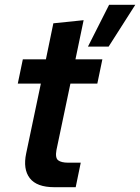

<svg xmlns="http://www.w3.org/2000/svg" viewBox="-20 -779 583 799"><path d="M346 -585 434 -759H543L432 -585ZM206 0Q133 0 104 -37.5Q75 -75 89 -141L150 -431H54L75 -532H171L202 -682L328 -695L294 -532H406L385 -431H273L215 -155Q209 -122 222 -112Q235 -102 264 -102H316L295 0Z"/></svg>

Font: Mona Sans ExtraLight SemiBold
Style: Italic
Weight: 600
Italic angle: -11.6951°
Version: Version 2.000